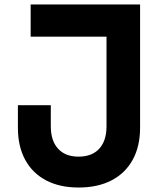

<svg xmlns="http://www.w3.org/2000/svg" viewBox="-20 -820 740 858"><path d="M331 18Q247 18 186 -14Q125 -46 92.5 -106Q60 -166 60 -249V-350H207V-256Q207 -191 239.5 -155.5Q272 -120 331 -120Q391 -120 423.5 -155.5Q456 -191 456 -256V-656H117V-800H606V-249Q606 -166 573 -106Q540 -46 478.5 -14Q417 18 331 18Z"/></svg>

Font: Martian Mono SemiExpanded SemiBold
Style: Regular
Weight: 600
Monospace: yes
Version: Version 0.930